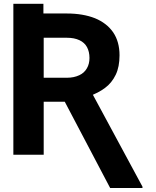

<svg xmlns="http://www.w3.org/2000/svg" viewBox="-20 -797 802 989"><path d="M203.6 -677.7H48.8V-777.3H203.6ZM48.8 0V-727.5H324.7Q407.2 -727.5 469.2 -703.1Q529.8 -678.2 563 -630.4Q595.7 -582 595.7 -512.2Q595.7 -452.6 576.2 -412.1Q555.7 -369.6 521 -344.2Q486.3 -317.9 437 -300.8L387.2 -272.9H151.4L150.4 -396.5H324.7Q360.8 -396.5 388.7 -409.7Q414.1 -421.4 427.7 -445.3Q440.9 -467.8 440.9 -498.5Q440.9 -530.3 428.2 -554.2Q415.5 -577.6 389.6 -589.8Q362.8 -602.5 324.7 -602.5H205.1V0ZM713.9 171.4H547.4L290.5 -316.9H454.1L713.9 164.6Z"/></svg>

Font: My Font
Style: Bold
Weight: 500
Designer: Rasmus Andersson
Foundry: rsms
Version: Version 0.001